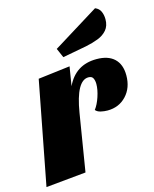

<svg xmlns="http://www.w3.org/2000/svg" viewBox="-122 -855 764 954"><g transform="rotate(-15 260.5 -378.0)"><path d="M-3 20 99 -510 263 -530 247 -432Q293 -530 401 -530Q461 -530 492.5 -500Q524 -470 524 -414Q524 -350 486 -309.5Q448 -269 389 -269Q372 -269 354.5 -273Q337 -277 328 -288Q345 -310 357 -346Q369 -382 369 -411Q369 -428 363 -440.5Q357 -453 339 -453Q277 -453 251 -294L203 0ZM245 -582 224 -630 460 -776Q480 -768 488 -750Q496 -732 496 -710Q496 -676 478 -655Q460 -634 431 -623Q402 -612 368 -605Z"/></g></svg>

Font: Sansita Swashed ExtraBold
Style: Regular
Weight: 800
Designer: Pablo Cosgaya
Foundry: Omnibus-Type
Version: Version 1.003; ttfautohint (v1.8.3)